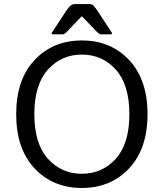

<svg xmlns="http://www.w3.org/2000/svg" viewBox="-20 -915 810 950"><path d="M150.9 -82C211.8 -17.3 289.8 15.1 385 15.1C480.2 15.1 558.2 -17.3 618.9 -82C679.6 -146.8 710 -236.2 710 -350.1C710 -464 679.6 -553.3 618.9 -617.9C558.2 -682.5 480.2 -714.8 385 -714.8C289.8 -714.8 211.8 -682.5 151.1 -617.9C90.4 -553.3 60.1 -464 60.1 -350.1C60.1 -236.2 90.3 -146.8 150.9 -82ZM385 -645C452.2 -645 508.2 -620.2 553 -570.6C597.7 -520.9 620.1 -447.4 620.1 -350.1C620.1 -252.8 597.7 -179.3 553 -129.6C508.2 -80 452.2 -55.2 385 -55.2C317.8 -55.2 261.8 -80 217 -129.6C172.3 -179.3 149.9 -252.8 149.9 -350.1C149.9 -447.4 172.3 -520.9 217 -570.6C261.8 -620.2 317.8 -645 385 -645ZM237.8 -754.9C233.2 -748.4 235 -745.1 243.2 -745.1H291C295.6 -745.1 301.3 -748.4 308.1 -754.9L384.8 -835L461.9 -754.9C468.8 -748.4 474.4 -745.1 479 -745.1H526.9C535 -745.1 536.8 -748.4 532.2 -754.9L460 -865.2C454.8 -872.4 449.5 -879.2 444.3 -885.5C439.1 -891.8 431 -895 419.9 -895H350.1C343.9 -895 338.1 -893.4 332.8 -890.1C327.4 -886.9 319.8 -878.6 310.1 -865.2Z"/></svg>

Font: Numans
Style: Regular
Weight: 400
Designer: Jovanny Lemonad
Foundry: Jovanny Lemonad
Version: Version 001.001